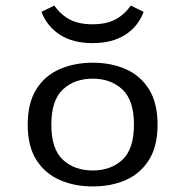

<svg xmlns="http://www.w3.org/2000/svg" viewBox="-20 -649 656 680"><path d="M308.5 11.3Q244 11.3 191.9 -11.4Q139.8 -34.2 109 -82.2Q78.2 -130.3 78.2 -207.4Q78.2 -284.5 108.6 -332.9Q139 -381.4 191.5 -404.1Q244 -426.9 308.5 -426.9Q373.9 -426.9 425.5 -404.1Q477.2 -381.4 507.6 -332.9Q538 -284.5 538 -207.4Q538 -131 507.6 -82.6Q477.2 -34.2 425.5 -11.4Q373.9 11.3 308.5 11.3ZM308.5 -45.2Q372.3 -45.2 413.4 -83.1Q454.4 -121 454.4 -207.4Q454.4 -294.1 413.4 -332.2Q372.3 -370.4 308.5 -370.4Q243.9 -370.4 202.8 -332.2Q161.8 -294.1 161.8 -207.4Q161.8 -121 202.8 -83.1Q243.9 -45.2 308.5 -45.2ZM307.7 -496.3Q238.2 -496.3 192.2 -526Q146.2 -555.7 126.8 -607.1L172 -629.1Q196.8 -595.5 228.3 -579.3Q259.8 -563 307.7 -563Q355.6 -563 387.2 -579.3Q418.7 -595.5 443.5 -629.1L488.7 -607.1Q469.3 -555 423.3 -525.6Q377.2 -496.3 307.7 -496.3Z"/></svg>

Font: Playfair 5pt SemiExpanded Light
Style: Regular
Weight: 300
Width: 6
Designer: Claus Eggers Sørensen
Foundry: Claus Eggers Sørensen
Version: Version 2.203